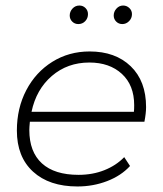

<svg xmlns="http://www.w3.org/2000/svg" viewBox="-20 -670 590 694"><path d="M88 -230Q86 -210 86 -200Q86 -121 131.5 -79.5Q177 -38 264 -38Q315 -38 357.5 -55Q400 -72 429 -102L450 -70Q418 -35 367.5 -15.5Q317 4 260 4Q158 4 99.5 -49.5Q41 -103 41 -198Q41 -279 75 -344Q109 -409 169 -446.5Q229 -484 304 -484Q397 -484 452.5 -430.5Q508 -377 508 -283Q508 -261 502 -230ZM94 -266H464Q465 -274 465 -290Q465 -362 420.5 -403Q376 -444 303 -444Q224 -444 167.5 -395.5Q111 -347 94 -266ZM232 -614Q232 -628 242 -639Q252 -650 267 -650Q280 -650 289 -641Q298 -632 298 -619Q298 -604 288 -593.5Q278 -583 263 -583Q250 -583 241 -592Q232 -601 232 -614ZM391 -614Q391 -628 401 -639Q411 -650 425 -650Q438 -650 447.5 -641Q457 -632 457 -619Q457 -604 446.5 -593.5Q436 -583 422 -583Q409 -583 400 -592Q391 -601 391 -614Z"/></svg>

Font: Montserrat Ace
Style: Light Italic
Weight: 300
Italic angle: -11.3°
Designer: Julieta Ulanovsky
Foundry: Julieta Ulanovsky
Version: Version 1